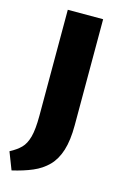

<svg xmlns="http://www.w3.org/2000/svg" viewBox="-139 -715 633 992"><g transform="rotate(15 178.0 -219.5)"><path d="M95 -91V-658H284V-91Q284 -10 267 44Q250 98 217 131.5Q184 165 137 185Q90 205 29 219L-7 126Q29 107 51 85Q73 63 84 22.5Q95 -18 95 -91Z"/></g></svg>

Font: Ysabeau Office Black
Style: Regular
Weight: 900
Designer: Christian Thalmann (Catharsis Fonts)
Version: Version 2.001;gftools[0.9.30]; featfreeze: tnum,lnum,ss02